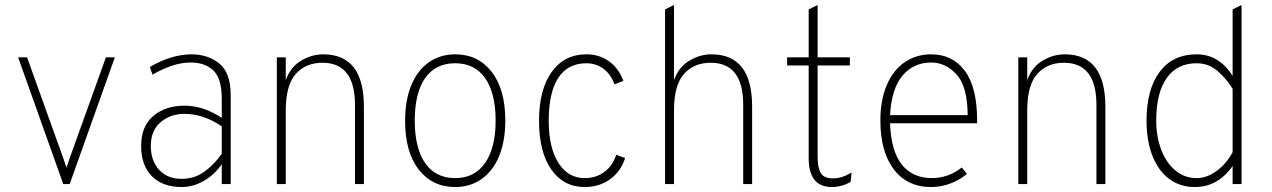

<svg xmlns="http://www.w3.org/2000/svg" viewBox="-20 -742 5128 774"><path d="M53 -511H89L237 -99L248 -66L259 -99L407 -511H443L261 0H235Z M874 -80Q844 -37 801 -12.5Q758 12 712 12Q636 12 592.5 -31.5Q549 -75 549 -154Q549 -233 598 -274.5Q647 -316 724 -316Q799 -316 874 -267V-343Q874 -426 840 -458Q806 -490 749 -490Q710 -490 670 -476Q630 -462 595 -441L584 -472Q672 -523 752 -523Q818 -523 864 -486Q910 -449 910 -358V0H874ZM874 -122V-233Q799 -283 724 -283Q667 -283 627.5 -249.5Q588 -216 588 -154Q588 -94 621.5 -57.5Q655 -21 712 -21Q763 -21 802.5 -49Q842 -77 874 -122Z M1411 -319Q1411 -489 1280 -489Q1212 -489 1172 -443.5Q1132 -398 1132 -297V0H1096V-511H1132V-419Q1151 -472 1194 -497.5Q1237 -523 1283 -523Q1447 -523 1447 -312V0H1411Z M1613 -255Q1613 -338 1638 -398.5Q1663 -459 1709 -491Q1755 -523 1815 -523Q1907 -523 1962 -452.5Q2017 -382 2017 -256Q2017 -173 1992 -112.5Q1967 -52 1921 -20Q1875 12 1815 12Q1723 12 1668 -58.5Q1613 -129 1613 -255ZM1978 -256Q1978 -366 1936 -426.5Q1894 -487 1815 -487Q1736 -487 1694 -427.5Q1652 -368 1652 -255Q1652 -145 1694 -84.5Q1736 -24 1815 -24Q1893 -24 1935.5 -85Q1978 -146 1978 -256Z M2153 -255Q2153 -381 2204 -452Q2255 -523 2344 -523Q2396 -523 2435 -495Q2474 -467 2493 -416L2457 -402Q2443 -442 2413 -464.5Q2383 -487 2344 -487Q2269 -487 2230.5 -428Q2192 -369 2192 -255Q2192 -147 2231 -85.5Q2270 -24 2337 -24Q2383 -24 2417 -49.5Q2451 -75 2464 -118L2500 -105Q2483 -51 2439.5 -19.5Q2396 12 2337 12Q2252 12 2202.5 -58.5Q2153 -129 2153 -255Z M2661 -704 2697 -722V-419Q2716 -472 2759 -497.5Q2802 -523 2848 -523Q3012 -523 3012 -312V0H2976V-320Q2976 -489 2845 -489Q2777 -489 2737 -443.5Q2697 -398 2697 -297V0H2661Z M3240 -104V-478H3153V-511H3240V-704L3276 -722V-511H3406V-478H3276V-109Q3276 -65 3289 -44Q3302 -23 3338 -23Q3376 -23 3413 -47L3409 -9Q3393 1 3372.5 6.5Q3352 12 3334 12Q3240 12 3240 -104Z M3529 -256Q3529 -339 3555 -399.5Q3581 -460 3627.5 -491.5Q3674 -523 3734 -523Q3820 -523 3869.5 -456.5Q3919 -390 3919 -256V-245H3568Q3572 -133 3615.5 -78.5Q3659 -24 3737 -24Q3768 -24 3799 -34.5Q3830 -45 3857 -67L3878 -41Q3850 -17 3812 -2.5Q3774 12 3734 12Q3637 12 3583 -59.5Q3529 -131 3529 -256ZM3881 -278Q3880 -394 3836 -442Q3792 -490 3734 -490Q3663 -490 3618.5 -437.5Q3574 -385 3568 -278Z M4400 -319Q4400 -489 4269 -489Q4201 -489 4161 -443.5Q4121 -398 4121 -297V0H4085V-511H4121V-419Q4140 -472 4183 -497.5Q4226 -523 4272 -523Q4436 -523 4436 -312V0H4400Z M4602 -256Q4602 -382 4655 -452.5Q4708 -523 4804 -523Q4894 -523 4949 -436V-704L4985 -722V0H4949V-73Q4890 12 4796 12Q4737 12 4693 -21Q4649 -54 4625.5 -114.5Q4602 -175 4602 -256ZM4949 -129V-384Q4925 -424 4888.5 -455.5Q4852 -487 4804 -487Q4725 -487 4683 -427Q4641 -367 4641 -256Q4641 -192 4661 -139Q4681 -86 4718 -55Q4755 -24 4804 -24Q4846 -24 4886 -54Q4926 -84 4949 -129Z"/></svg>

Font: Overpass Thin
Style: Regular
Weight: 100
Designer: Delve Withrington, Thomas Jockin
Foundry: Delve Fonts
Version: Version 3.000;DELV;Overpass